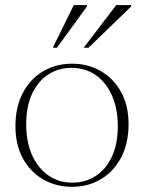

<svg xmlns="http://www.w3.org/2000/svg" viewBox="-20 -710 555 740"><path d="M259 -6Q309 -6 348.5 -31.5Q388 -57 411 -105.8Q434 -154.5 434 -224Q434 -291.5 411.5 -342Q389 -392.5 349 -420.5Q309 -448.5 256 -448.5Q206 -448.5 166.5 -423.2Q127 -398 104 -349.2Q81 -300.5 81 -230.5Q81 -163 103.5 -112.5Q126 -62 166.2 -34Q206.5 -6 259 -6ZM257 10Q196.5 10 147 -18.2Q97.5 -46.5 68.5 -99Q39.5 -151.5 39.5 -223Q39.5 -297.5 68 -351.8Q96.5 -406 146 -435.2Q195.5 -464.5 258 -464.5Q319 -464.5 368.2 -436.2Q417.5 -408 446.5 -355.8Q475.5 -303.5 475.5 -232Q475.5 -157.5 447 -103.2Q418.5 -49 369.2 -19.5Q320 10 257 10ZM302.5 -526 428 -690.5H485.5V-685L321 -526ZM183.5 -526 264.5 -690.5H315V-685L199.5 -526Z"/></svg>

Font: Newsreader 36pt ExtraLight
Style: Regular
Weight: 250
Designer: Hugues Gentile
Foundry: Production Type
Version: Version 1.003